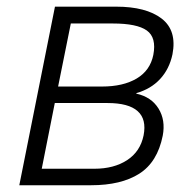

<svg xmlns="http://www.w3.org/2000/svg" viewBox="-20 -548 566 568"><path d="M37.1 0 142.6 -528.3H323.7Q412.1 -528.3 458 -493.2Q503.9 -458 490.2 -387.2Q481 -343.8 453.6 -314.2Q426.3 -284.7 383.3 -272.5V-271Q427.7 -261.2 449 -226.8Q470.2 -192.4 461.4 -146.5Q445.8 -68.4 392.1 -34.2Q338.4 0 249.5 0ZM142.1 -243.2 103.5 -48.8H259.3Q316.9 -48.8 356 -74.2Q395 -99.6 404.8 -147.5Q414.1 -195.3 387.2 -219.2Q360.4 -243.2 298.3 -243.2ZM151.9 -292H281.7Q344.2 -292 384.3 -315.7Q424.3 -339.4 433.6 -385.7Q443.4 -437 414.3 -457.8Q385.3 -478.5 314 -478.5H189.5Z"/></svg>

Font: Franko
Style: Light Italic
Weight: 300
Designer: Google
Version: Version 1.200310; 2013